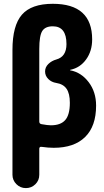

<svg xmlns="http://www.w3.org/2000/svg" viewBox="-20 -760 540 1000"><path d="M245.1 -107.4Q295.9 -107.4 319.8 -134.8Q343.8 -162.1 343.8 -224.6Q343.8 -272.5 326.7 -297.4Q309.6 -322.3 272.5 -328.1Q248 -332 231.4 -348.6Q214.8 -365.2 214.8 -387.7Q214.8 -410.2 231.9 -426.8Q249 -443.4 273.4 -450.2Q326.2 -464.8 326.2 -530.3Q326.2 -623 254.9 -623Q215.8 -623 200.2 -598.6Q184.6 -574.2 184.6 -504.9V-127Q184.6 -115.2 196.3 -113.3Q228.5 -107.4 245.1 -107.4ZM346.7 -393.6Q403.3 -382.8 441.9 -332Q480.5 -281.2 480.5 -210Q480.5 -102.5 423.3 -46.4Q366.2 9.8 259.8 9.8Q231.4 9.8 197.3 4.9Q185.5 2.9 184.6 13.7V150.4Q184.6 179.7 164.1 199.7Q143.6 219.7 114.7 219.7Q85.9 219.7 65.4 199.2Q44.9 178.7 44.9 150.4V-500Q44.9 -627 94.2 -683.6Q143.6 -740.2 254.9 -740.2Q460 -740.2 460 -554.7Q460 -494.1 428.7 -450.7Q397.5 -407.2 346.7 -396.5Q344.7 -396.5 344.7 -395Q344.7 -393.6 346.7 -393.6Z"/></svg>

Font: Rounded-X Mgen+ 1m bold
Style: Bold
Weight: 700
Designer: [Source Han Sans]
Ryoko NISHIZUKA  (kana & ideographs); Paul D. Hunt (Latin, Greek & Cyrillic); Wenlong ZHANG  (bopomofo
Version: Version 1.059.20150602